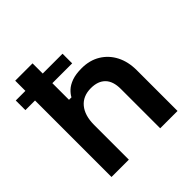

<svg xmlns="http://www.w3.org/2000/svg" viewBox="-186 -844 987 987"><g transform="rotate(-45 308.0 -350.0)"><path d="M196 0H70V-700H196V-435H214Q222 -451 239 -467Q256 -483 284.5 -493.5Q313 -504 357 -504Q415 -504 458.5 -477.5Q502 -451 526 -404.5Q550 -358 550 -296V0H424V-286Q424 -342 396.5 -370Q369 -398 318 -398Q260 -398 228 -359.5Q196 -321 196 -252ZM340 -556H0V-626H340Z"/></g></svg>

Font: Space Grotesk Variable Light
Style: Regular
Weight: 300
Designer: Florian Karsten
Foundry: Florian Karsten
Version: Version 2.000